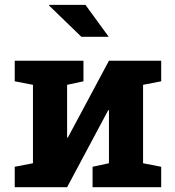

<svg xmlns="http://www.w3.org/2000/svg" viewBox="-20 -782 732 802"><path d="M41.5 0V-85.4L117.7 -100.1V-427.7L41.5 -442.4V-528.3H260.3H328.6V-442.4L260.3 -427.7V-207.5L263.2 -207L435.1 -528.3H577.6H653.3V-442.4L577.6 -427.7V-100.1L653.3 -85.4V0H366.7V-85.4L435.1 -100.1V-321.3L432.1 -321.8L260.3 0ZM434.1 -628.4H430.2H319.8L185.1 -758.8L186 -761.7H336.9Z"/></svg>

Font: Roboto Slab LO
Style: Bold
Weight: 700
Designer: Google
Version: Version 2.000